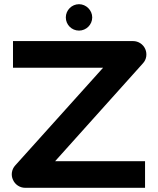

<svg xmlns="http://www.w3.org/2000/svg" viewBox="-20 -896 754 916"><path d="M673 -662C663 -685 640 -700 615 -700H42V-573H472L52 -106C36 -88 31 -61 42 -38C52 -15 75 0 100 0H672V-127H243L662 -594C679 -612 683 -639 673 -662ZM420 -813C420 -847 391 -876 357 -876C322 -876 294 -847 294 -813C294 -778 322 -750 357 -750C391 -750 420 -778 420 -813Z"/></svg>

Font: Audiowide
Style: Regular
Weight: 400
Designer: Astigmatic (AOETI)
Foundry: Astigmatic (AOETI)
Version: Version 1.002